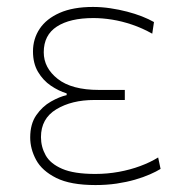

<svg xmlns="http://www.w3.org/2000/svg" viewBox="-20 -524 532 553"><path d="M255 9Q183 9 142 -11.5Q101 -32 84 -63.5Q67 -95 67 -128Q67 -167 84.5 -192.2Q102 -217.5 126.8 -231.5Q151.5 -245.5 172 -250V-255Q149 -262 126.5 -277.2Q104 -292.5 89.5 -317Q75 -341.5 75 -376Q75 -412 94.2 -441Q113.5 -470 152 -487Q190.5 -504 248 -504Q273 -504 298 -500.2Q323 -496.5 346 -490.5Q369 -484.5 388.8 -476.8Q408.5 -469 423.5 -460.5L418.5 -427Q390 -443 360.5 -453Q331 -463 302.8 -467.5Q274.5 -472 249 -472Q181.5 -472 143.8 -447.5Q106 -423 106 -373.5Q106 -328.5 146.2 -296.8Q186.5 -265 265 -265Q286 -265 304 -265Q322 -265 339.5 -265V-236Q318.5 -236 298 -236Q277.5 -236 251.5 -236Q186.5 -236 142.2 -209.2Q98 -182.5 98 -129Q98 -101 111.5 -76.8Q125 -52.5 159 -37.8Q193 -23 254.5 -23Q289 -23 322 -29Q355 -35 384 -45.8Q413 -56.5 435.5 -70.5L442.5 -37.5Q430.5 -30 411.8 -21.8Q393 -13.5 368.8 -6.5Q344.5 0.5 315.8 4.8Q287 9 255 9Z"/></svg>

Font: Commissioner Thin
Style: Regular
Weight: 100
Designer: Kostas Bartsokas
Foundry: Kostas Bartsokas
Version: Version 1.001;gftools[0.9.23]